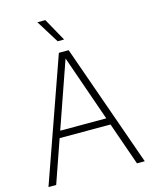

<svg xmlns="http://www.w3.org/2000/svg" viewBox="-136 -1031 883 1119"><g transform="rotate(-15 305.0 -472.0)"><path d="M14.5 0 275.5 -740H334.5L595.5 0H548.5L458 -258.5H151L61 0ZM165.5 -299.5H443.5L304.5 -698ZM286 -807 200.5 -944.5H248.5L325 -807Z"/></g></svg>

Font: Encode Sans SemiCondensed SemiCondensed ExtraLight
Style: Regular
Weight: 200
Width: 4
Designer: Multiple Designers
Foundry: Impallari Type
Version: Version 3.000; ttfautohint (v1.8.3) -l 8 -r 50 -G 200 -x 14 